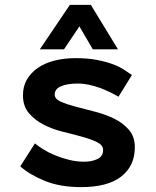

<svg xmlns="http://www.w3.org/2000/svg" viewBox="-20 -752 640 786"><path d="M402 -138Q402 -158 377.5 -170Q353 -182 317 -192Q281 -202 238 -212.5Q195 -223 159 -241.5Q123 -260 98.5 -288.5Q74 -317 74 -362Q74 -399 90.5 -427Q107 -455 135.5 -474.5Q164 -494 203.5 -504Q243 -514 289 -514Q338 -514 375 -507Q412 -500 439.5 -490Q467 -480 486.5 -467.5Q506 -455 520 -445L465 -356Q450 -365 430.5 -374.5Q411 -384 389.5 -392Q368 -400 344.5 -405Q321 -410 298 -410Q256 -410 230 -399Q204 -388 204 -365Q204 -347 228.5 -336Q253 -325 289 -315.5Q325 -306 368 -295Q411 -284 447 -266.5Q483 -249 507.5 -221Q532 -193 532 -149Q532 -73 476.5 -29.5Q421 14 312 14Q226 14 163.5 -11.5Q101 -37 63 -71L123 -165Q136 -154 157.5 -140.5Q179 -127 206 -116Q233 -105 263.5 -97.5Q294 -90 324 -90Q356 -90 379 -101Q402 -112 402 -138ZM266 -732H352L463 -550H360L305 -644L242 -550H143Z"/></svg>

Font: PT Mono
Style: Bold
Weight: 700
Monospace: yes
Designer: A.Korolkova, I.Chaeva
Foundry: ParaType Ltd
Version: Version 1.000 OFL